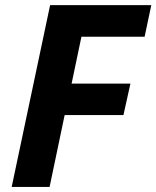

<svg xmlns="http://www.w3.org/2000/svg" viewBox="-20 -734 614 754"><path d="M174.8 0H25.9L176.8 -713.9H574.2L547.9 -589.8H299.8L261.2 -405.8H492.2L464.8 -282.2H233.9Z"/></svg>

Font: Zoram GWebM
Style: Bold Italic
Weight: 700
Italic angle: -12°
Foundry: Ascender Corporation
Version: Version 1.000